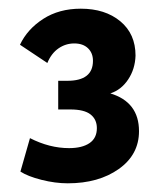

<svg xmlns="http://www.w3.org/2000/svg" viewBox="-20 -735 370 442"><path d="M136 -313Q107 -313 75.5 -321Q44 -329 27 -340L49 -417Q94 -394 139 -394Q169 -394 186 -405.5Q203 -417 203 -440Q203 -460 188.5 -471.5Q174 -483 142 -483H114V-549H135Q194 -549 194 -595Q194 -613 182.5 -624Q171 -635 151 -635Q131 -635 114.5 -623.5Q98 -612 89 -590L26 -632Q43 -668 79.5 -691.5Q116 -715 166 -715Q222 -715 257 -686Q292 -657 292 -607Q291 -576 275 -552Q259 -528 234 -520Q300 -500 300 -433Q300 -379 253.5 -346Q207 -313 136 -313Z"/></svg>

Font: Livvic SemiBold
Style: Regular
Weight: 600
Designer: Jacques Le Bailly, Baron von Fonthausen
Version: Version 1.001; ttfautohint (v1.8.2)